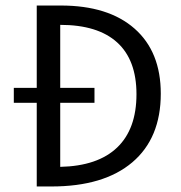

<svg xmlns="http://www.w3.org/2000/svg" viewBox="-20 -675 654 695"><path d="M113 -303H30V-357H113V-655H200Q372 -655 467 -571.5Q562 -488 562 -336Q562 -175 459 -87.5Q356 0 166 0H113ZM322 -357V-303H198V-71Q334 -74 404 -141Q474 -208 474 -334Q474 -458 404 -521.5Q334 -585 198 -585V-357Z"/></svg>

Font: Intel One Mono
Style: Regular
Weight: 400
Monospace: yes
Designer: Fred Shallcrass
Foundry: Frere-Jones Type LLC
Version: Version 1.400;hotconv 1.1.0;makeotfexe 2.6.0;FJTRelease1.4